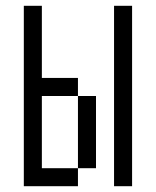

<svg xmlns="http://www.w3.org/2000/svg" viewBox="-20 -645 540 665"><path d="M62.5 -625Q62.5 -625 62.5 0H250V-62.5H125Q125 -62.5 125 -312.5H250Q250 -312.5 250 -62.5H312.5Q312.5 -62.5 312.5 -312.5H250V-375H125Q125 -375 125 -625ZM375 -625Q375 -625 375 0H437.5Q437.5 0 437.5 -625Z"/></svg>

Font: Unifont
Style: Regular
Weight: 500
Version: Version 13.0.05